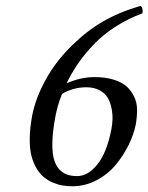

<svg xmlns="http://www.w3.org/2000/svg" viewBox="-20 -631 512 662"><path d="M193.8 -307.1Q178.2 -267.6 170.9 -229Q161.6 -179.2 160.6 -142.1Q159.7 -105 165.8 -82.8Q171.9 -60.5 184.6 -47.1Q197.3 -33.7 211.9 -28.8Q226.6 -23.9 246.1 -23.9Q283.7 -23.9 316.2 -64.7Q348.6 -105.5 363.8 -184.1Q367.2 -200.7 367.9 -218.5Q368.7 -236.3 364.7 -256.8Q360.8 -277.3 351.8 -293.2Q342.8 -309.1 323.7 -319.6Q304.7 -330.1 277.8 -330.1Q232.4 -330.1 193.8 -307.1ZM209.5 -343.8Q258.8 -365.2 305.2 -365.2Q343.3 -365.2 371.8 -356.4Q400.4 -347.7 417 -332.5Q433.6 -317.4 443.1 -296.6Q452.6 -275.9 452.6 -252Q452.6 -228 448.2 -202.1Q441.4 -168 424.1 -132.3Q406.7 -96.7 379.9 -63.7Q353 -30.8 313.5 -9.8Q273.9 11.2 229 11.2Q211.9 11.2 195.8 8.5Q179.7 5.9 162.4 -1.5Q145 -8.8 131.1 -20.3Q117.2 -31.7 105.7 -51Q94.2 -70.3 88.1 -95Q82 -119.6 82.5 -154.8Q83 -189.9 90.8 -231.9Q102.5 -293 138.2 -357.4Q173.3 -420.9 228 -474.1Q279.8 -524.9 334.5 -556.6Q389.6 -588.9 464.8 -610.8Q474.1 -604 471.2 -585Q421.9 -566.9 379.2 -539.6Q336.4 -512.2 304.7 -479.2Q272.9 -446.3 250 -413.1Q227.1 -379.9 209.5 -343.8Z"/></svg>

Font: Linux Libertine G
Style: Italic
Weight: 400
Italic angle: -12°
Designer: Philipp H. Poll
Foundry: Philipp H. Poll
Version: Version 5.1.3